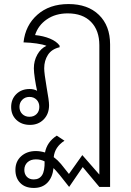

<svg xmlns="http://www.w3.org/2000/svg" viewBox="-20 -606 644 947"><path d="M523 -387V316H470L388 218L321 316Q268 247 244 223Q239 269 214 295Q189 321 147 321Q104 321 80 296.5Q56 272 56 232Q56 190 84.5 164.5Q113 139 157 139Q178 139 202 146Q212 94 260 63L298 88Q250 119 245 169Q264 183 280.5 202.5Q297 222 320 252L386 159L470 255V-383Q470 -456 429 -498Q388 -540 314 -540Q254 -540 211 -510.5Q168 -481 153 -433Q194 -429 226.5 -415.5Q259 -402 274 -381V-373Q235 -364 216.5 -335.5Q198 -307 198 -269Q198 -245 210 -175Q222 -109 222 -87Q222 -44 195.5 -17Q169 10 128 10Q87 10 61 -14.5Q35 -39 35 -78Q35 -117 60.5 -142Q86 -167 126 -167Q148 -167 163 -158Q157 -184 152 -217.5Q147 -251 147 -269Q147 -306 164 -336.5Q181 -367 209 -380Q192 -387 161 -391.5Q130 -396 96 -397Q105 -481 164.5 -533.5Q224 -586 318 -586Q413 -586 468 -532.5Q523 -479 523 -387ZM174 -79Q174 -100 160.5 -114Q147 -128 125 -128Q104 -128 90 -114Q76 -100 76 -79Q76 -57 90 -43.5Q104 -30 125 -30Q147 -30 160.5 -43.5Q174 -57 174 -79ZM200 190Q181 180 157 180Q131 180 115.5 194.5Q100 209 100 232Q100 253 112.5 266Q125 279 146 279Q174 279 187.5 258Q201 237 200 190Z"/></svg>

Font: Sarabun ExtraLight
Style: Regular
Weight: 275
Designer: Suppakit Chalermlarp | Katatrad Co.,Ltd.
Foundry: Cadson Demak Co.,Ltd.
Version: Version 1.000; ttfautohint (v1.6)